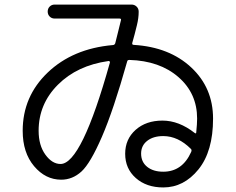

<svg xmlns="http://www.w3.org/2000/svg" viewBox="-20 -780 1040 847"><path d="M458 -510.7Q320.3 -491.2 235.4 -406.2Q150.4 -321.3 150.4 -203.1Q150.4 -138.7 180.2 -97.7Q210 -56.6 247.1 -56.6Q339.8 -56.6 464.8 -503.9Q465.8 -506.8 463.4 -509.3Q460.9 -511.7 458 -510.7ZM823.2 -109.4Q827.1 -118.2 822.3 -123Q765.6 -179.7 700.2 -179.7Q656.2 -179.7 629.4 -158.7Q602.5 -137.7 602.5 -102.5Q602.5 -65.4 629.4 -43.9Q656.2 -22.5 700.2 -22.5Q784.2 -22.5 823.2 -109.4ZM250 12.7Q180.7 12.7 130.4 -46.9Q80.1 -106.4 80.1 -203.1Q80.1 -354.5 190.4 -460Q300.8 -565.4 476.6 -581.1Q485.4 -581.1 488.3 -588.9Q492.2 -603.5 500.5 -637.7Q508.8 -671.9 513.7 -691.4Q515.6 -698.2 506.8 -698.2H220.7Q208 -698.2 199.2 -707Q190.4 -715.8 190.4 -729Q190.4 -742.2 199.2 -751Q208 -759.8 220.7 -759.8H560.5Q573.2 -759.8 582.5 -751Q591.8 -742.2 591.8 -728.5Q591.8 -700.2 584 -668.9Q574.2 -627.9 563.5 -590.8Q561.5 -582 570.3 -582Q727.5 -572.3 823.7 -482.4Q919.9 -392.6 919.9 -256.8Q919.9 -112.3 855.5 -32.7Q791 46.9 700.2 46.9Q626 46.9 579.1 5.4Q532.2 -36.1 532.2 -101.6Q532.2 -166 578.1 -207Q624 -248 696.8 -248Q769.5 -248 838.9 -193.4Q845.7 -188.5 845.7 -196.3Q849.6 -234.4 849.6 -256.8Q849.6 -368.2 767.1 -439.9Q684.6 -511.7 550.8 -515.6Q542 -515.6 541 -508.8Q480.5 -293.9 429.7 -176.8Q378.9 -59.6 339.4 -23.4Q299.8 12.7 250 12.7Z"/></svg>

Font: Rounded Mgen+ 1mn regular
Style: Regular
Weight: 400
Designer: [Source Han Sans]
Ryoko NISHIZUKA  (kana & ideographs); Paul D. Hunt (Latin, Greek & Cyrillic); Wenlong ZHANG  (bopomofo
Version: Version 1.059.20150602